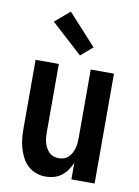

<svg xmlns="http://www.w3.org/2000/svg" viewBox="-87 -829 649 895"><g transform="rotate(10 237.5 -381.0)"><path d="M192 8Q169 8 146.5 0Q124 -8 107 -24Q90 -40 79.5 -61Q69 -82 62.5 -104.5Q56 -127 54 -150.5Q52 -174 52 -197V-520H162V-197Q162 -185 163 -172.5Q164 -160 167.5 -147.5Q171 -135 177 -124Q183 -113 192 -104Q201 -95 213 -91Q225 -87 238 -87Q250 -87 262 -91Q274 -95 283 -104Q292 -113 298 -124Q304 -135 307.5 -147.5Q311 -160 312 -172.5Q313 -185 313 -197V-520H423V0H313V-79Q306 -61 294.5 -44.5Q283 -28 267 -15.5Q251 -3 231.5 2.5Q212 8 192 8ZM252 -576 105 -710 175 -770 308 -624Z"/></g></svg>

Font: Iosevka QP
Style: Bold
Weight: 700
Designer: Belleve Invis
Foundry: Belleve Invis
Version: Version 20.0.0; ttfautohint (v1.8.4)